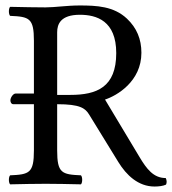

<svg xmlns="http://www.w3.org/2000/svg" viewBox="-20 -672 629 702"><path d="M272 -618C333 -618 405 -596 405 -478C405 -353 334 -325 237 -325H189V-554C189 -583 201 -618 272 -618ZM189 -122V-291C273 -291 291.7 -276.3 306 -253L413 -79C441.7 -32.4 485 10 545 10C560 10 577 8 587 3C590.5 -3.9 590 -13 586 -21C541 -21 516 -54.6 490 -98L364 -308C407 -322 497 -374 497 -479C497 -529 480 -570 444 -604C396 -649 334 -652 271 -652C224 -652 182 -645 146 -645C111 -645 64 -646 17 -647C11 -641 11 -620 17 -614C87 -611 104 -606 104 -523V-330H37C28 -330 18 -315 18 -305C18 -299 21 -291 29 -291H104V-122C104 -39 87 -34 17 -31C11 -25 11 -4 17 2C62 1 108.5 0 147 0C184.6 0 232 1 276 2C282 -4 282 -25 276 -31C206 -34 189 -39 189 -122Z"/></svg>

Font: Libertinus Serif
Style: Regular
Weight: 400
Designer: Philipp H. Poll
Foundry: Khaled Hosny
Version: Version 6.2